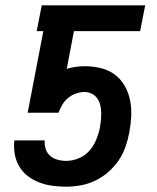

<svg xmlns="http://www.w3.org/2000/svg" viewBox="-20 -690 590 722"><path d="M229 12Q202 12 176.5 8.5Q151 5 127.5 -4Q104 -13 84.5 -28Q65 -43 52.5 -64Q40 -85 35.5 -110.5Q31 -136 34 -162H148Q147 -145 152 -129.5Q157 -114 168.5 -104Q180 -94 196 -89.5Q212 -85 229 -85Q252 -85 275.5 -94.5Q299 -104 315.5 -122.5Q332 -141 341.5 -164Q351 -187 356 -210Q358 -224 359.5 -239Q361 -254 360.5 -268.5Q360 -283 356.5 -296.5Q353 -310 345 -321Q337 -332 324.5 -338Q312 -344 298 -344Q282 -344 266 -338.5Q250 -333 236.5 -322Q223 -311 214.5 -296.5Q206 -282 200 -266H84L143 -573H118L137 -670H526L507 -573H258L231 -431Q247 -436 264 -438.5Q281 -441 298 -441Q329 -441 358.5 -434Q388 -427 411 -410Q434 -393 448.5 -368Q463 -343 469 -313.5Q475 -284 473.5 -253Q472 -222 466 -191Q461 -164 451.5 -137Q442 -110 425.5 -86Q409 -62 386.5 -42.5Q364 -23 337.5 -10.5Q311 2 283.5 7Q256 12 229 12Z"/></svg>

Font: Lode
Style: Bold Italic
Weight: 700
Italic angle: -11°
Monospace: yes
Designer: Belleve Invis
Foundry: Belleve Invis
Version: Version 29.2.0; ttfautohint (v1.8.3)